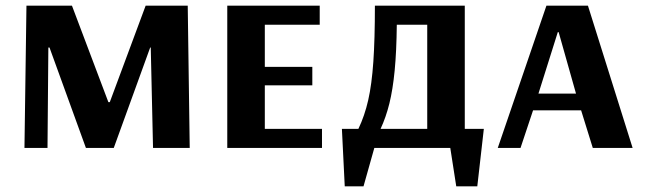

<svg xmlns="http://www.w3.org/2000/svg" viewBox="-20 -520 2267 675"><path d="M66 0 73 -500H233L361 -161H366L492 -500H640L647 0H518L510 -353H508L380 0H282L154 -353H150L147 0Z M779 0V-500H1104V-433H911V-285H1078V-220H911V-67H1112V0Z M1192 135 1182 -67H1240Q1262 -113 1274.5 -168Q1287 -223 1292.5 -302.5Q1298 -382 1298 -500H1614V-67H1681L1658 135H1584L1563 0H1296L1258 135ZM1318 -67H1482V-433H1375Q1374 -339 1367.5 -272Q1361 -205 1349 -156.5Q1337 -108 1318 -67Z M1730 0 1901 -500H2047L2204 0H2064L2023 -132H1854L1810 0ZM1873 -191H2005L1944 -407H1941Z"/></svg>

Font: Arsenal SC
Style: Bold
Weight: 700
Designer: Andrij Shevchenko
Foundry: Stairsfor
Version: Version 2.001; ttfautohint (v1.8.4.7-5d5b)